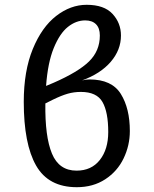

<svg xmlns="http://www.w3.org/2000/svg" viewBox="-20 -769 640 800"><path d="M521 -223Q521 -163 495 -109Q469 -55 418.5 -22Q368 11 300 11Q182 11 130.5 -79Q79 -169 79 -345Q79 -473 116.5 -564.5Q154 -656 214 -702.5Q274 -749 341 -749Q414 -749 449 -711Q484 -673 484 -621Q484 -561 441.5 -511.5Q399 -462 322 -434Q338 -438 353 -438Q446 -438 483.5 -377.5Q521 -317 521 -223ZM172 -411 203 -424Q306 -469 351 -513Q396 -557 396 -621Q396 -652 380 -668Q364 -684 335 -684Q297 -684 263 -657Q229 -630 204 -569Q179 -508 172 -411ZM431 -219Q431 -302 407 -344Q383 -386 317 -386Q288 -386 262 -378.5Q236 -371 201 -354L169 -338Q167 -200 196.5 -129Q226 -58 299 -58Q361 -58 396 -102.5Q431 -147 431 -219Z"/></svg>

Font: FiraDG Mono
Style: Regular
Weight: 400
Designer: Carrois Corporate & Edenspiekermann AG
Foundry: Carrois Corporate GbR & Edenspiekermann AG
Version: Version 3.206